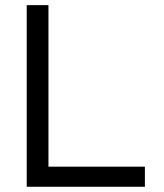

<svg xmlns="http://www.w3.org/2000/svg" viewBox="-20 -713 626 733"><path d="M82 0V-693.4H165V-76.7H533.2V0Z"/></svg>

Font: Cascadia Code NF SemiLight
Style: Regular
Weight: 350
Monospace: yes
Designer: Aaron Bell
Foundry: Saja Typeworks
Version: Version 2404.023; ttfautohint (v1.8.4)